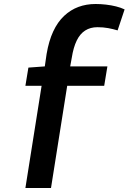

<svg xmlns="http://www.w3.org/2000/svg" viewBox="-20 -730 663 960"><path d="M316 -301 235 210H107L188 -301H107L122 -392L204 -398L213 -460Q224 -525 246 -572.5Q268 -620 300.5 -650.5Q333 -681 372.5 -695.5Q412 -710 458 -710Q483 -710 509.5 -707Q536 -704 560 -698Q584 -692 603 -683L568 -578Q545 -585 520.5 -589.5Q496 -594 467 -594Q432 -594 406 -577.5Q380 -561 363.5 -527Q347 -493 339 -442L331 -398H517L501 -301Z"/></svg>

Font: Georama ExtraCondensed Thin SemiBold
Style: Italic
Weight: 600
Italic angle: -9°
Version: Version 1.001